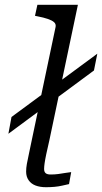

<svg xmlns="http://www.w3.org/2000/svg" viewBox="-20 -778 426 801"><path d="M15 -220 28 -290 386 -554 372 -484ZM212 -666Q214 -678 205.5 -685.5Q197 -693 179.5 -699Q162 -705 136 -710L126 -712L136 -758H305L186 -193Q178 -159 173 -135Q168 -111 166 -96.5Q164 -82 164 -73Q164 -61 170.5 -55.5Q177 -50 191 -50Q208 -50 223 -52Q238 -54 252 -56.5Q266 -59 277 -60L268 -10Q254 -7 239 -3.5Q224 0 207 1.5Q190 3 172 3Q147 3 128.5 -4Q110 -11 99.5 -26Q89 -41 89 -62Q89 -77 92 -94Q95 -111 101 -138Q107 -165 115 -205Z"/></svg>

Font: Roboto Serif 20pt Light
Style: Italic
Weight: 300
Italic angle: -10°
Version: Version 1.007